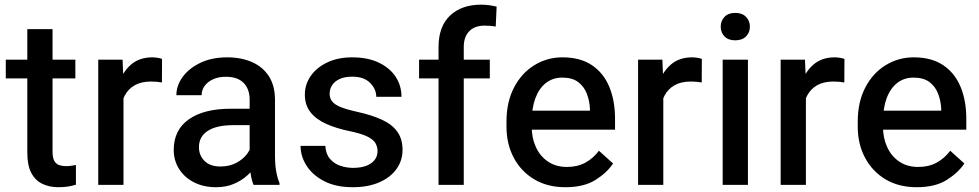

<svg xmlns="http://www.w3.org/2000/svg" viewBox="-20 -780 4130 810"><path d="M297.9 -449.2H4.4V-528.3H297.9ZM201.7 -657.2V-140.1Q201.7 -114.3 209.2 -101.1Q216.8 -87.9 229.7 -83.5Q242.7 -79.1 258.3 -79.1Q270 -79.1 282 -80.8Q293.9 -82.5 300.3 -84V-1Q287.1 3.4 269 6.6Q251 9.8 226.1 9.8Q189 9.8 159.2 -4.2Q129.4 -18.1 112.3 -50Q95.2 -82 95.2 -135.7V-657.2Z M501 0H394.5V-528.3H497.1L501 -435.1ZM663.1 -432.1Q651.4 -434.1 640.1 -435.1Q628.9 -436 616.7 -436Q575.7 -436 548.1 -420.2Q520.5 -404.3 505.9 -376.2Q491.2 -348.1 488.3 -310.5L461.4 -303.2Q461.4 -368.7 478.8 -421.9Q496.1 -475.1 531.7 -506.6Q567.4 -538.1 622.6 -538.1Q632.3 -538.1 645 -536.1Q657.7 -534.2 663.6 -531.2Z M1033.2 -359.4Q1033.2 -403.8 1008.1 -429.9Q982.9 -456.1 932.6 -456.1Q901.9 -456.1 878.9 -445.6Q856 -435.1 843.3 -417.5Q830.6 -399.9 830.6 -378.4H724.1Q724.1 -418.9 750.5 -455.3Q776.9 -491.7 825.2 -514.9Q873.5 -538.1 938.5 -538.1Q997.1 -538.1 1042.7 -518.3Q1088.4 -498.5 1114.3 -458.5Q1140.1 -418.5 1140.1 -358.4V-119.1Q1140.1 -87.4 1145 -58.3Q1149.9 -29.3 1159.2 -7.8V0H1049.8Q1042 -17.6 1037.6 -45.7Q1033.2 -73.7 1033.2 -99.6ZM1049.8 -252H964.4Q893.6 -252 856.4 -227.8Q819.3 -203.6 819.3 -159.2Q819.3 -124.5 842.8 -101.1Q866.2 -77.6 910.2 -77.6Q948.7 -77.6 978 -93.5Q1007.3 -109.4 1023.9 -132.8Q1040.5 -156.2 1041.5 -177.7L1080.6 -128.9Q1075.7 -108.4 1061.3 -84.7Q1046.9 -61 1022.9 -39.6Q999 -18.1 966.3 -4.2Q933.6 9.8 891.6 9.8Q838.9 9.8 798.6 -10.7Q758.3 -31.2 735.6 -67.1Q712.9 -103 712.9 -147Q712.9 -231.9 776.6 -276.6Q840.3 -321.3 952.6 -321.3H1049.8Z M1468.3 9.8Q1397 9.8 1347.9 -15.6Q1298.8 -41 1273.4 -80.8Q1248 -120.6 1248 -164.6H1352.5Q1354.5 -130.4 1372.1 -109.9Q1389.6 -89.4 1415.8 -80.6Q1441.9 -71.8 1468.8 -71.8Q1502.9 -71.8 1525.9 -80.8Q1548.8 -89.8 1560.8 -105.7Q1572.8 -121.6 1572.8 -142.1Q1572.8 -160.2 1564.2 -175.5Q1555.7 -190.9 1530.5 -203.6Q1505.4 -216.3 1455.6 -226.6Q1398.4 -238.3 1355.7 -257.6Q1313 -276.9 1289.6 -306.9Q1266.1 -336.9 1266.1 -380.9Q1266.1 -423.3 1290.5 -459Q1314.9 -494.6 1360.1 -516.4Q1405.3 -538.1 1466.3 -538.1Q1531.2 -538.1 1577.9 -515.9Q1624.5 -493.7 1649.2 -456.1Q1673.8 -418.5 1673.8 -371.6H1567.4Q1567.4 -403.8 1541.5 -430.2Q1515.6 -456.5 1466.3 -456.5Q1433.1 -456.5 1411.9 -446.3Q1390.6 -436 1380.6 -419.7Q1370.6 -403.3 1370.6 -384.8Q1370.6 -366.7 1380.4 -353.3Q1390.1 -339.8 1414.8 -329.3Q1439.5 -318.8 1485.4 -308.6Q1547.9 -294.9 1590.8 -275.1Q1633.8 -255.4 1656 -224.6Q1678.2 -193.8 1678.2 -147.9Q1678.2 -102.1 1652.1 -66.2Q1626 -30.3 1578.9 -10.3Q1531.7 9.8 1468.3 9.8Z M1830.1 0V-581.5Q1830.1 -668 1878.4 -714.1Q1926.8 -760.3 2010.3 -760.3Q2026.9 -760.3 2043.2 -758.1Q2059.6 -755.9 2075.2 -752L2071.3 -668Q2061.5 -669.9 2049.3 -670.9Q2037.1 -671.9 2024.4 -671.9Q1982.9 -671.9 1959.7 -648.4Q1936.5 -625 1936.5 -581.5V0ZM2046.4 -449.2H1748V-528.3H2046.4Z M2365.2 9.8Q2289.1 9.8 2233.4 -23.7Q2177.7 -57.1 2147.2 -115Q2116.7 -172.9 2116.7 -245.6V-266.1Q2116.7 -350.1 2148.7 -411.1Q2180.7 -472.2 2234.6 -505.1Q2288.6 -538.1 2352.5 -538.1Q2428.7 -538.1 2477.8 -504.6Q2526.9 -471.2 2550.8 -412.8Q2574.7 -354.5 2574.7 -279.3V-232.9H2172.9V-313H2468.8V-321.3Q2467.3 -354.5 2455.8 -384.5Q2444.3 -414.6 2419.4 -433.6Q2394.5 -452.6 2352.1 -452.6Q2312.5 -452.6 2283.4 -430.2Q2254.4 -407.7 2238.8 -366Q2223.1 -324.2 2223.1 -266.1V-245.6Q2223.1 -198.2 2240.7 -159.7Q2258.3 -121.1 2291.7 -98.4Q2325.2 -75.7 2371.6 -75.7Q2416.5 -75.7 2449.5 -93.8Q2482.4 -111.8 2506.8 -144L2566.4 -90.3Q2541.5 -52.2 2492.7 -21.2Q2443.8 9.8 2365.2 9.8Z M2778.3 0H2671.9V-528.3H2774.4L2778.3 -435.1ZM2940.4 -432.1Q2928.7 -434.1 2917.5 -435.1Q2906.2 -436 2894 -436Q2853 -436 2825.4 -420.2Q2797.9 -404.3 2783.2 -376.2Q2768.6 -348.1 2765.6 -310.5L2738.8 -303.2Q2738.8 -368.7 2756.1 -421.9Q2773.4 -475.1 2809.1 -506.6Q2844.7 -538.1 2899.9 -538.1Q2909.7 -538.1 2922.4 -536.1Q2935.1 -534.2 2940.9 -531.2Z M3081.5 -725.6Q3111.3 -725.6 3127.4 -708.7Q3143.6 -691.9 3143.6 -667.5Q3143.6 -643.1 3127.4 -626.5Q3111.3 -609.9 3081.5 -609.9Q3052.2 -609.9 3036.4 -626.5Q3020.5 -643.1 3020.5 -667.5Q3020.5 -691.9 3036.4 -708.7Q3052.2 -725.6 3081.5 -725.6ZM3135.3 0H3028.8V-528.3H3135.3Z M3379.9 0H3273.4V-528.3H3376L3379.9 -435.1ZM3542 -432.1Q3530.3 -434.1 3519 -435.1Q3507.8 -436 3495.6 -436Q3454.6 -436 3427 -420.2Q3399.4 -404.3 3384.8 -376.2Q3370.1 -348.1 3367.2 -310.5L3340.3 -303.2Q3340.3 -368.7 3357.7 -421.9Q3375 -475.1 3410.6 -506.6Q3446.3 -538.1 3501.5 -538.1Q3511.2 -538.1 3523.9 -536.1Q3536.6 -534.2 3542.5 -531.2Z M3847.2 9.8Q3771 9.8 3715.3 -23.7Q3659.7 -57.1 3629.2 -115Q3598.6 -172.9 3598.6 -245.6V-266.1Q3598.6 -350.1 3630.6 -411.1Q3662.6 -472.2 3716.6 -505.1Q3770.5 -538.1 3834.5 -538.1Q3910.6 -538.1 3959.7 -504.6Q4008.8 -471.2 4032.7 -412.8Q4056.6 -354.5 4056.6 -279.3V-232.9H3654.8V-313H3950.7V-321.3Q3949.2 -354.5 3937.7 -384.5Q3926.3 -414.6 3901.4 -433.6Q3876.5 -452.6 3834 -452.6Q3794.4 -452.6 3765.4 -430.2Q3736.3 -407.7 3720.7 -366Q3705.1 -324.2 3705.1 -266.1V-245.6Q3705.1 -198.2 3722.7 -159.7Q3740.2 -121.1 3773.7 -98.4Q3807.1 -75.7 3853.5 -75.7Q3898.4 -75.7 3931.4 -93.8Q3964.4 -111.8 3988.8 -144L4048.3 -90.3Q4023.4 -52.2 3974.6 -21.2Q3925.8 9.8 3847.2 9.8Z"/></svg>

Font: Heebo Medium
Style: Regular
Weight: 500
Designer: Oded Ezer
Foundry: Ezer Type House
Version: Version 3.100